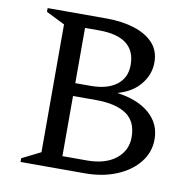

<svg xmlns="http://www.w3.org/2000/svg" viewBox="-75 -735 809 811"><g transform="rotate(10 329.0 -330.0)"><path d="M65 0V-16L145 -56V-604L65 -644V-660H318Q384 -660 436.5 -643.5Q489 -627 519 -594.5Q549 -562 549 -512Q549 -461 515 -418.5Q481 -376 417 -358Q506 -346 556 -302.5Q606 -259 606 -192Q606 -137 571.5 -93.5Q537 -50 477 -25Q417 0 341 0ZM295 -605H235V-368H301Q372 -368 412 -398.5Q452 -429 452 -484Q452 -605 295 -605ZM333 -313H235V-55H340Q419 -55 464 -91Q509 -127 509 -184Q509 -252 463.5 -282.5Q418 -313 333 -313Z"/></g></svg>

Font: Spectral
Style: Regular
Weight: 400
Designer: Jean-Baptiste Levee
Foundry: Production Type
Version: Version 2.001